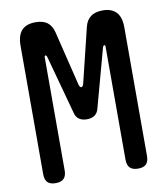

<svg xmlns="http://www.w3.org/2000/svg" viewBox="-84 -810 767 889"><g transform="rotate(-10 300.0 -365.0)"><path d="M544 -41Q544 -15 532 -2.5Q520 10 494 10Q468 10 455.5 -2.5Q443 -15 443 -41V-572Q443 -580 438.5 -580Q434 -580 431 -572L356 -297Q351 -276 336.5 -266Q322 -256 300 -256Q278 -256 263.5 -266Q249 -276 244 -297L169 -572Q166 -581 161.5 -580.5Q157 -580 157 -572V-41Q157 -15 144.5 -2.5Q132 10 106 10Q80 10 68 -2.5Q56 -15 56 -41V-644Q56 -693 77.5 -716.5Q99 -740 143 -740Q178 -740 198 -725Q218 -710 226 -679L289 -421Q293 -407 300 -407Q307 -407 311 -421L374 -679Q382 -710 403 -725Q424 -740 458 -740Q501 -740 522.5 -716.5Q544 -693 544 -646Z"/></g></svg>

Font: Maple Mono Normal NL Medium
Style: Regular
Weight: 500
Monospace: yes
Designer: subframe7536
Version: Version 7.000